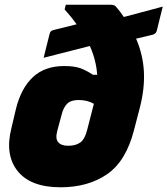

<svg xmlns="http://www.w3.org/2000/svg" viewBox="-20 -777 710 814"><path d="M252 -497Q296 -497 321.5 -487.5Q347 -478 374 -460H392Q388 -521 361 -582L165 -532Q171 -558 177.5 -582.5Q184 -607 190 -632Q192 -641 196 -644.5Q200 -648 208 -650L305 -674Q283 -705 254 -737L259 -757H447Q455 -757 462 -755Q469 -753 474 -746Q491 -726 505 -705L670 -749Q664 -724 657.5 -699Q651 -674 645 -648Q642 -634 628 -630L557 -613Q586 -546 590 -474.5Q594 -403 573 -321L548 -225Q514 -93 433.5 -38Q353 17 237 17Q110 17 55 -51.5Q0 -120 28 -232L48 -317Q70 -404 120 -450.5Q170 -497 252 -497ZM226 -175Q239 -159 269 -159Q301 -159 320.5 -173Q340 -187 350 -228L378 -337Q351 -353 313 -353Q281 -353 265 -337.5Q249 -322 241 -290L223 -223Q214 -190 226 -175Z"/></svg>

Font: Recursive Mn Lnr St Blk
Style: Italic
Weight: 900
Italic angle: -15°
Monospace: yes
Version: Version 1.079;hotconv 1.0.112;makeotfexe 2.5.65598; ttfautoh